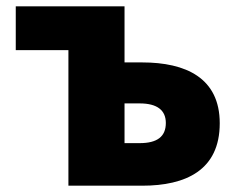

<svg xmlns="http://www.w3.org/2000/svg" viewBox="-20 -589 757 609"><path d="M197 0H431C569 0 677 -49 677 -198C677 -342 569 -391 431 -391H375V-569H30V-430H197ZM375 -135V-261H423C479 -261 506 -239 506 -199C506 -156 479 -135 423 -135Z"/></svg>

Font: Noto Sans Korean Black
Style: Bold
Weight: 900
Designer: Ryoko NISHIZUKA (kana & ideographs); Paul D. Hunt (Latin, Greek & Cyrillic); Wenlong ZHANG (bopomofo); Sandoll Communica
Foundry: Adobe Systems Incorporated
Version: Version 1.000;PS 1;hotconv 1.0.78;makeotf.lib2.5.61930